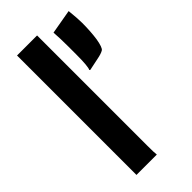

<svg xmlns="http://www.w3.org/2000/svg" viewBox="-233 -777 827 827"><g transform="rotate(-45 180.5 -364.0)"><path d="M185.1 -54.7Q185.1 -12.7 187 0H63V-727.5H185.1ZM355.5 -705.6Q360.8 -654.3 360.8 -628.2Q360.8 -602.1 359.1 -577.6Q357.4 -553.2 354.5 -533.7Q347.2 -491.7 336.9 -484.9Q324.7 -477.1 295.9 -471.7L241.7 -460.4L238.8 -463.4Q246.6 -477.1 246.6 -551.3V-599.6Q246.6 -649.4 243.7 -686Z"/></g></svg>

Font: Hammersmith One
Style: Regular
Weight: 400
Designer: Nicole Fally
Foundry: Nicole Fally
Version: Version 1.003